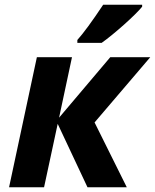

<svg xmlns="http://www.w3.org/2000/svg" viewBox="-20 -786 651 806"><path d="M442.9 -545.9H610.8L377 -272L512.2 0H347.2L222.2 -266.1L165 0H18.1L134.8 -545.9H282.2L228 -292ZM304.7 -618.2Q343.3 -661.1 413.1 -766.1H576.7V-757.8Q554.2 -730.5 501.5 -683.3Q448.7 -636.2 406.7 -606H304.7Z"/></svg>

Font: Zoram GWebM
Style: Bold Italic
Weight: 700
Italic angle: -12°
Foundry: Ascender Corporation
Version: Version 1.000